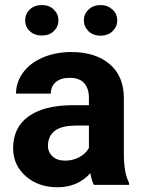

<svg xmlns="http://www.w3.org/2000/svg" viewBox="-20 -749 576 778"><path d="M360.4 0Q350.6 -19 346.2 -47.4Q294.9 9.8 212.9 9.8Q135.3 9.8 84.2 -35.2Q33.2 -80.1 33.2 -148.4Q33.2 -232.4 95.5 -277.3Q157.7 -322.3 275.4 -322.8H340.3V-353Q340.3 -389.6 321.5 -411.6Q302.7 -433.6 262.2 -433.6Q226.6 -433.6 206.3 -416.5Q186 -399.4 186 -369.6H44.9Q44.9 -415.5 73.2 -454.6Q101.6 -493.7 153.3 -515.9Q205.1 -538.1 269.5 -538.1Q367.2 -538.1 424.6 -489Q481.9 -439.9 481.9 -351.1V-122.1Q482.4 -46.9 502.9 -8.3V0ZM243.7 -98.1Q274.9 -98.1 301.3 -112.1Q327.6 -126 340.3 -149.4V-240.2H287.6Q181.6 -240.2 174.8 -167L174.3 -158.7Q174.3 -132.3 192.9 -115.2Q211.4 -98.1 243.7 -98.1ZM82 -666.5Q82 -692.9 100.8 -710.7Q119.6 -728.5 149.4 -728.5Q179.7 -728.5 198.2 -710.2Q216.8 -691.9 216.8 -666.5Q216.8 -641.1 198.2 -623Q179.7 -605 149.4 -605Q120.6 -605 101.3 -622.3Q82 -639.6 82 -666.5ZM319.8 -666.5Q319.8 -692.4 339.1 -710.4Q358.4 -728.5 387.2 -728.5Q415.5 -728.5 435.3 -710.7Q455.1 -692.9 455.1 -666.5Q455.1 -641.1 436.3 -622.8Q417.5 -604.5 387.2 -604.5Q356.9 -604.5 338.4 -622.8Q319.8 -641.1 319.8 -666.5Z"/></svg>

Font: RobotoDraft
Style: Bold
Weight: 700
Version: Version 2.001150; 2014